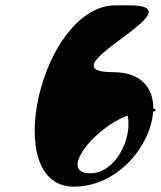

<svg xmlns="http://www.w3.org/2000/svg" viewBox="-20 -740 602 718"><path d="M255.7 -42C423.7 -42 544.9 -199 552.6 -323C567 -325 564.2 -330 553.3 -335C553.7 -410 508.5 -470 404.5 -470C126.5 -470 740.2 -720 462.2 -720H412.2C134.2 -720 -22.3 -42 255.7 -42ZM317.2 -92C197.2 -92 329 -260 457.1 -308C476.2 -226 414.2 -92 317.2 -92Z"/></svg>

Font: Digital Distortion
Style: Obl
Weight: 400
Version: Version 1